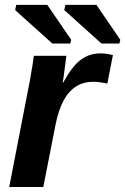

<svg xmlns="http://www.w3.org/2000/svg" viewBox="-20 -753 504 773"><path d="M412.1 -416.5Q378.4 -423.8 356.4 -423.8Q316.4 -423.8 286.4 -405Q256.3 -386.2 235.8 -347.9Q215.3 -309.6 203.6 -251L154.3 0H17.1L95.7 -405.3Q98.6 -419.4 101.3 -433.6Q104 -447.8 106 -462.4Q108.9 -478.5 111.6 -495.1Q114.3 -511.7 116.2 -528.3H247.1L236.3 -444.3L232.4 -420.4H234.4Q270 -485.8 304.7 -512Q339.4 -538.1 384.3 -538.1Q406.2 -538.1 434.6 -531.2ZM266.6 -592.8 262.7 -577.6H190.9L41 -712.4L45.4 -733.4H170.4ZM464.4 -592.8 460.4 -577.6H388.7L238.8 -712.4L243.2 -733.4H368.2Z"/></svg>

Font: Arimo
Style: Italic
Weight: 400
Italic angle: -12°
Designer: Steve Matteson
Foundry: Monotype Imaging Inc.
Version: Version 1.33